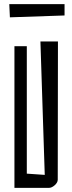

<svg xmlns="http://www.w3.org/2000/svg" viewBox="-20 -911 350 931"><path d="M293 -891V-836L28 -827L25 -891ZM217 0H50V-687H110V-69L197 -63L176 -710H261L260 -40Q260 -26 245.5 -13Q231 0 217 0Z"/></svg>

Font: Bahiana
Style: Regular
Weight: 400
Designer: Pablo Cosgaya & Dani Raskovsky
Foundry: Pablo Cosgaya & Dani Raskovsky
Version: Version 1.005